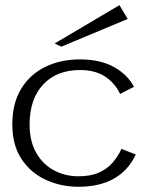

<svg xmlns="http://www.w3.org/2000/svg" viewBox="-20 -715 575 748"><path d="M285.3 12.6Q217.1 12.6 158.2 -14.6Q99.2 -41.8 63.6 -95.8Q28 -149.8 28 -230.2Q28 -312.4 62.3 -368.8Q96.6 -425.2 156.2 -454.4Q215.8 -483.6 292 -483.6Q370.5 -483.6 423.8 -454Q477 -424.5 501.8 -376.8L447.9 -349.2Q426.2 -393.4 387.8 -417.8Q349.4 -442.2 292 -442.2Q200.6 -442.2 148 -385.6Q95.3 -329 95.3 -230.2Q95.3 -164.4 121.5 -119Q147.7 -73.7 191 -51Q234.3 -28.2 285.3 -28.2Q333 -28.2 365.6 -42.7Q398.1 -57.2 419.1 -81.8Q440.2 -106.4 453.2 -135L508.9 -113Q480 -51.1 424.1 -19.2Q368.1 12.6 285.3 12.6ZM219 -533.2 192.9 -545.6 445.3 -694.9 477.6 -641.2Z"/></svg>

Font: Panamera Thin
Style: Regular
Weight: 100
Designer: Bastien Sozeau
Foundry: NBR — Bastien Sozeau
Version: Version 3.003;gftools[0.9.33]